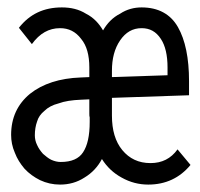

<svg xmlns="http://www.w3.org/2000/svg" viewBox="-20 -487 540 518"><path d="M31 -412 66 -368C87 -397 112 -411 142 -411C165 -411 184 -402 199 -382C214 -364 221 -338 221 -305V-279L198 -278C141 -276 95 -261 61 -234C27 -206 10 -169 10 -123C10 -107 13 -91 20 -75C26 -59 35 -45 46 -32C58 -19 72 -9 88 -1C105 7 123 11 142 11C166 11 188 5 208 -8C228 -20 244 -37 255 -58C268 -37 286 -20 308 -8C331 5 355 11 380 11C427 11 465 -7 494 -42L459 -84C441 -59 417 -47 386 -47C354 -47 329 -59 310 -82C291 -105 282 -136 282 -175V-223L490 -230V-268C490 -330 480 -379 460 -414C440 -449 407 -467 362 -467C342 -467 322 -462 304 -450C284 -440 269 -424 258 -405C247 -424 232 -440 212 -450C193 -462 171 -467 147 -467C98 -467 60 -449 31 -412ZM221 -219V-181C221 -177 221 -173 222 -170V-158C222 -121 216 -94 204 -76C193 -59 173 -50 144 -50C135 -50 127 -52 118 -56C110 -60 103 -66 96 -72C89 -80 84 -87 80 -96C76 -104 74 -113 74 -122C74 -135 76 -148 80 -159C83 -170 90 -180 100 -188C109 -197 122 -204 138 -208C154 -214 174 -217 199 -218ZM282 -279V-296C282 -329 289 -356 304 -378C319 -400 338 -411 362 -411C384 -411 401 -402 414 -382C426 -364 432 -338 432 -305V-284Z"/></svg>

Font: Inconsolatazi4
Style: Regular
Weight: 400
Designer: Raph Levien, Kirill Tkachev
Foundry: Cyreal
Version: Version 1.013